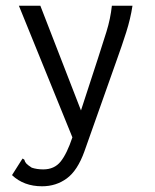

<svg xmlns="http://www.w3.org/2000/svg" viewBox="-20 -477 540 671"><path d="M127 174Q63 174 22 135L53 86L59 77L65 81Q67 89 72 94.5Q77 100 91 109Q109 115 131 115Q170 115 192 87.5Q214 60 233 3L46 -457H121L263 -91L323 -275Q338 -321 352 -366Q366 -411 371 -457H443Q436 -411 421 -364Q406 -317 389 -270L275 52Q251 119 213.5 146.5Q176 174 127 174Z"/></svg>

Font: Ligconsolata
Style: Regular
Weight: 400
Monospace: yes
Designer: Raph Levien, Cyreal, Brenton Simpson
Foundry: Raph Levien, Cyreal, Google
Version: Version 3.001; ttfautohint (v1.8.2.53-6de2)